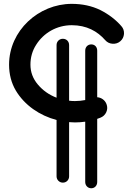

<svg xmlns="http://www.w3.org/2000/svg" viewBox="-20 -733 689 1001"><path d="M307.6 -530.8C289.6 -530.8 274.9 -517.1 274.9 -498V-223.6C235.4 -238.8 203.1 -261.7 177.2 -292.5C151.4 -323.2 138.7 -357.4 138.7 -396C138.7 -433.6 148.4 -468.3 168.5 -499.5C207.5 -561.5 275.9 -601.6 354 -601.6C431.6 -601.6 487.8 -570.3 528.8 -523.4C538.6 -512.2 551.3 -505.9 566.9 -504.9C582.5 -503.9 596.2 -508.3 607.4 -518.1C618.7 -527.8 625 -540.5 626.5 -556.2C627.4 -571.8 623 -585.4 612.8 -596.7C583 -630.9 546.4 -658.7 502.9 -680.7C459 -702.1 409.2 -712.9 354 -712.9C181.2 -712.9 27.3 -573.2 27.3 -396C27.3 -345.7 39.1 -300.8 62 -261.7C108.4 -183.6 187.5 -130.4 274.9 -107.4V186.5C274.9 204.6 289.6 219.2 307.6 219.2C326.7 219.2 340.3 204.6 340.3 186.5V-96.2C350.6 -95.2 360.8 -94.7 371.1 -94.7C389.2 -94.7 406.7 -96.2 424.3 -98.6V215.8C424.3 233.9 437.5 248.5 455.6 248.5C474.6 248.5 486.8 233.9 486.8 215.8V-113.3L502.9 -119.1C517.1 -124.5 527.8 -134.3 534.2 -148.4C540.5 -162.6 540.5 -176.3 535.2 -190.4C527.3 -211.4 507.8 -224.6 486.8 -226.1V-468.8C486.8 -487.8 474.6 -501.5 455.6 -501.5C437.5 -501.5 424.3 -487.8 424.3 -468.8V-211.4C406.7 -208 389.2 -206.1 371.1 -206.1C360.8 -206.1 350.6 -206.5 340.3 -208V-498C340.3 -517.1 326.7 -530.8 307.6 -530.8Z"/></svg>

Font: Mikhak SemiBold
Style: Regular
Weight: 600
Designer: Amin Abedi
Version: Version 3.2